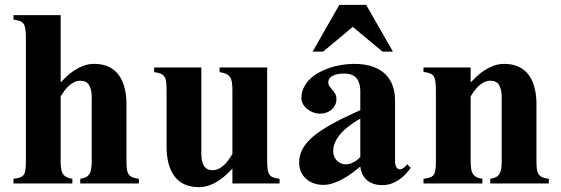

<svg xmlns="http://www.w3.org/2000/svg" viewBox="-20 -750 2294 785"><path d="M308.1 0V-19Q322.3 -21 331.5 -25.9Q340.8 -30.8 345.9 -39.1Q351.1 -47.4 353 -60.5Q355 -73.7 355 -92.8V-354Q355 -383.3 344.5 -401.6Q334 -419.9 309.1 -419.9Q294.9 -419.9 283.2 -414.1Q271.5 -408.2 261.5 -399.2Q251.5 -390.1 243.2 -378.7Q234.9 -367.2 228 -356V-92.8Q228 -73.7 230 -60.5Q231.9 -47.4 237.3 -39.1Q242.7 -30.8 252 -25.9Q261.2 -21 275.9 -19V0H35.2V-19Q51.8 -21 62 -24.7Q72.3 -28.3 77.4 -36.1Q82.5 -43.9 84.2 -57.6Q85.9 -71.3 85.9 -92.8V-590.8Q85.9 -614.7 84 -629.4Q82 -644 76.7 -652.3Q71.3 -660.6 61.3 -664.1Q51.3 -667.5 35.2 -669.9V-688H228V-413.1Q239.3 -424.8 253.4 -438.2Q267.6 -451.7 284.9 -462.9Q302.2 -474.1 322.3 -481.4Q342.3 -488.8 365.2 -488.8Q398.9 -488.8 423.8 -477.3Q448.7 -465.8 464.8 -444.3Q481 -422.9 489 -392.3Q497.1 -361.8 497.1 -324.2V-92.8Q497.1 -73.7 498.5 -60.5Q500 -47.4 505.1 -38.8Q510.3 -30.3 520.5 -25.6Q530.8 -21 547.9 -19V0Z M930.2 0V-61Q918.9 -48.8 904.5 -35.4Q890.1 -22 873 -10.7Q856 0.5 835.9 7.8Q815.9 15.1 793 15.1Q759.3 15.1 734.4 3.7Q709.5 -7.8 693.4 -29.3Q677.2 -50.8 669.2 -81.3Q661.1 -111.8 661.1 -149.9V-380.9Q661.1 -399.9 659.7 -413.3Q658.2 -426.8 653.1 -435.3Q647.9 -443.8 637.7 -448.5Q627.4 -453.1 610.4 -455.1V-474.1H803.2V-120.1Q803.2 -90.8 813.7 -72.5Q824.2 -54.2 849.1 -54.2Q862.8 -54.2 874.8 -60.3Q886.7 -66.4 896.7 -75.9Q906.7 -85.4 915 -97.2Q923.3 -108.9 930.2 -120.1V-380.9Q930.2 -399.9 928.2 -413.1Q926.3 -426.3 920.7 -434.6Q915 -442.9 904.8 -447.8Q894.5 -452.6 877.9 -455.1V-474.1H1072.3V-97.2Q1072.3 -73.2 1074.2 -58.8Q1076.2 -44.4 1081.5 -36.4Q1086.9 -28.3 1096.9 -24.7Q1106.9 -21 1123 -19V0Z M1543.5 -539.1 1422.4 -640.1 1301.3 -539.1H1258.3L1367.2 -730H1477.1L1586.4 -539.1ZM1659.2 -64Q1652.8 -54.7 1642.3 -42.5Q1631.8 -30.3 1617.2 -19.3Q1602.5 -8.3 1584.2 -0.7Q1565.9 6.8 1543.5 6.8Q1520 6.8 1503.7 0.2Q1487.3 -6.3 1476.6 -17.1Q1465.8 -27.8 1460.2 -41.5Q1454.6 -55.2 1453.1 -68.8Q1439 -57.1 1421.6 -44.2Q1404.3 -31.2 1384.5 -20Q1364.7 -8.8 1343.8 -1.5Q1322.8 5.9 1302.2 5.9Q1280.3 5.9 1262.2 -0.7Q1244.1 -7.3 1231 -19.3Q1217.8 -31.2 1210.4 -47.9Q1203.1 -64.5 1203.1 -85Q1203.1 -115.7 1217.8 -142.3Q1232.4 -168.9 1262.9 -194.1Q1293.5 -219.2 1340.6 -244.9Q1387.7 -270.5 1453.1 -299.8V-377.9Q1453.1 -411.1 1437.5 -430.2Q1421.9 -449.2 1387.2 -449.2Q1377 -449.2 1365.5 -447.8Q1354 -446.3 1344.5 -442.1Q1335 -438 1328.6 -431.2Q1322.3 -424.3 1322.3 -414.1Q1322.3 -403.8 1327.4 -396.7Q1332.5 -389.6 1338.9 -382.6Q1345.2 -375.5 1350.3 -366.9Q1355.5 -358.4 1355.5 -345.2Q1355.5 -331.1 1349.9 -320.1Q1344.2 -309.1 1335 -301.3Q1325.7 -293.5 1313.5 -289.3Q1301.3 -285.2 1288.1 -285.2Q1276.4 -285.2 1262.9 -289.6Q1249.5 -293.9 1238.3 -302.5Q1227.1 -311 1219.7 -322.8Q1212.4 -334.5 1212.4 -349.1Q1212.4 -371.6 1221.4 -390.6Q1230.5 -409.7 1245.8 -425.3Q1261.2 -440.9 1282.2 -452.6Q1303.2 -464.4 1327.1 -472.4Q1351.1 -480.5 1376.7 -484.6Q1402.3 -488.8 1427.2 -488.8Q1474.1 -488.8 1506.1 -476.8Q1538.1 -464.8 1557.9 -444.3Q1577.6 -423.8 1586.4 -396.7Q1595.2 -369.6 1595.2 -339.8V-90.8Q1595.2 -76.7 1600.3 -67.1Q1605.5 -57.6 1614.7 -57.6Q1627.9 -57.6 1645 -78.1ZM1453.1 -265.1Q1446.8 -261.7 1436.3 -255.1Q1425.8 -248.5 1413.3 -239.5Q1400.9 -230.5 1388.2 -219.2Q1375.5 -208 1365.5 -194.6Q1355.5 -181.2 1348.9 -165.8Q1342.3 -150.4 1342.3 -133.8Q1342.3 -108.4 1357.4 -93.3Q1372.6 -78.1 1395 -78.1Q1404.3 -78.1 1413.6 -81.5Q1422.9 -85 1430.7 -89.6Q1438.5 -94.2 1444.3 -99.4Q1450.2 -104.5 1453.1 -107.9Z M1984.4 0V-19Q1998.5 -21 2007.8 -25.9Q2017.1 -30.8 2022.2 -39.1Q2027.3 -47.4 2029.3 -60.5Q2031.2 -73.7 2031.2 -92.8V-354Q2031.2 -383.3 2020.8 -401.6Q2010.3 -419.9 1985.4 -419.9Q1971.2 -419.9 1959.5 -414.1Q1947.8 -408.2 1937.7 -399.2Q1927.7 -390.1 1919.4 -378.7Q1911.1 -367.2 1904.3 -356V-92.8Q1904.3 -73.7 1906.2 -60.5Q1908.2 -47.4 1913.6 -39.1Q1918.9 -30.8 1928.2 -25.9Q1937.5 -21 1952.1 -19V0H1711.4V-19Q1728 -21 1738.3 -24.7Q1748.5 -28.3 1753.7 -36.1Q1758.8 -43.9 1760.5 -57.6Q1762.2 -71.3 1762.2 -92.8V-377Q1762.2 -400.9 1760.3 -415.5Q1758.3 -430.2 1752.9 -438.5Q1747.6 -446.8 1737.5 -450.2Q1727.5 -453.6 1711.4 -456.1V-474.1H1904.3V-413.1Q1915.5 -424.8 1929.7 -438.2Q1943.8 -451.7 1961.2 -462.9Q1978.5 -474.1 1998.5 -481.4Q2018.6 -488.8 2041.5 -488.8Q2075.2 -488.8 2100.1 -477.3Q2125 -465.8 2141.1 -444.3Q2157.2 -422.9 2165.3 -392.3Q2173.3 -361.8 2173.3 -324.2V-92.8Q2173.3 -73.7 2174.8 -60.5Q2176.3 -47.4 2181.4 -38.8Q2186.5 -30.3 2196.8 -25.6Q2207 -21 2224.1 -19V0Z"/></svg>

Font: Tai Heritage Pro
Style: Bold
Weight: 700
Designer: Faah Baccam, Walt Agee, Victor Gaultney, Annie Olsen, Eric Hays
Foundry: SIL International
Version: Version 2.600